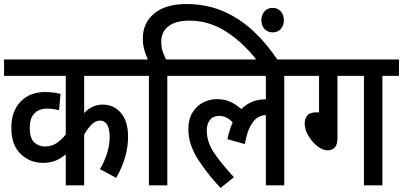

<svg xmlns="http://www.w3.org/2000/svg" viewBox="-20 -916 1992 949"><path d="M659 -541H396V-357Q435 -399 488 -399Q542 -399 577.5 -358Q613 -317 613 -241Q613 -138 554 -37L474 -80Q495 -115 508.5 -156Q522 -197 522 -239Q522 -320 473 -320Q454 -320 434 -301.5Q414 -283 396 -250V0H305V-153Q283 -134 256 -122.5Q229 -111 193 -111Q128 -111 82 -155Q36 -199 36 -285Q36 -366 81.5 -413.5Q127 -461 202 -461Q224 -461 244.5 -458.5Q265 -456 279 -452L272 -371Q245 -379 213 -379Q172 -379 149.5 -355Q127 -331 127 -285Q127 -233 149 -212.5Q171 -192 202 -192Q234 -192 258 -207.5Q282 -223 305 -251V-541H0V-622H659Z M716 -541H647V-622H711Q701 -643 693.5 -669Q686 -695 686 -726Q686 -803 742.5 -849.5Q799 -896 901 -896Q1003 -896 1086.5 -859Q1170 -822 1236.5 -758.5Q1303 -695 1355 -615H1252Q1181 -707 1096.5 -760.5Q1012 -814 917 -814Q849 -814 813 -786.5Q777 -759 777 -710Q777 -681 784.5 -660Q792 -639 801 -622H890V-541H807V0H716ZM1272 -816Q1272 -842 1287 -859.5Q1302 -877 1328 -877Q1353 -877 1368 -859.5Q1383 -842 1383 -816Q1383 -790 1368 -773Q1353 -756 1328 -756Q1302 -756 1287 -773Q1272 -790 1272 -816Z M877 -541V-622H1468V-541H1385V0H1294V-347H1293Q1274 -347 1255 -336Q1236 -325 1218.5 -294.5Q1201 -264 1190 -204L1104 -228Q1114 -275 1130 -311Q1116 -326 1099.5 -334.5Q1083 -343 1064 -343Q1033 -343 1017.5 -323Q1002 -303 1002 -272Q1002 -215 1036.5 -163Q1071 -111 1136 -40L1070 13Q1000 -62 955.5 -133.5Q911 -205 911 -276Q911 -328 932 -361Q953 -394 985 -410Q1017 -426 1052 -426Q1089 -426 1117 -413.5Q1145 -401 1173 -377Q1221 -425 1292 -425Q1293 -425 1294 -425V-541Z M1648 -541V-233Q1648 -173 1599 -173Q1574 -173 1548 -194Q1522 -215 1504 -245.5Q1486 -276 1486 -306Q1486 -330 1499 -345.5Q1512 -361 1546 -361L1557 -360V-541H1455V-622H1952V-541H1870V0H1779V-541Z"/></svg>

Font: Noto Sans Condensed Medium
Style: Italic
Weight: 500
Width: 3
Italic angle: -12°
Designer: Monotype Design Team
Foundry: Monotype Imaging Inc.
Version: Version 2.013; ttfautohint (v1.8.4.7-5d5b)